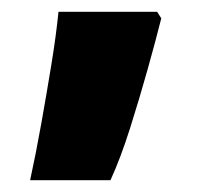

<svg xmlns="http://www.w3.org/2000/svg" viewBox="-20 -166 339 325"><path d="M31 139Q41 93 50 42.5Q59 -8 67 -57Q75 -106 79 -146H246L253 -135Q244 -99 230 -49Q216 1 200 51.5Q184 102 167 139Z"/></svg>

Font: Noto Sans Oriya Blk
Style: Regular
Weight: 900
Designer: Amélie Bonet and Sol Matas
Foundry: Google LLC
Version: Version 2.006; ttfautohint (v1.8.4.7-5d5b)